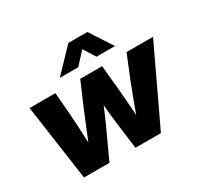

<svg xmlns="http://www.w3.org/2000/svg" viewBox="-151 -934 1189 1133"><g transform="rotate(-30 443.0 -367.0)"><path d="M117.7 0 44.4 -515.6H220.2L233.4 -354.5Q236.8 -309.6 239 -261.5Q241.2 -213.4 243.2 -165.5Q262.7 -213.4 282 -261.5Q301.3 -309.6 320.3 -354.5L389.6 -515.6H538.6L554.2 -354.5Q558.6 -309.6 562 -261.5Q565.4 -213.4 568.8 -166Q586.4 -213.4 604 -261.2Q621.6 -309.1 639.6 -354.5L705.1 -515.6H885.7L641.6 0H468.3L443.4 -192.9Q439.5 -221.2 436.8 -251.2Q434.1 -281.2 431.6 -312Q418.9 -281.2 406 -251.2Q393.1 -221.2 379.9 -192.9L291 0ZM413.6 -580.6H288.6V-581.1L434.6 -733.9H564L663.6 -581.1V-580.6H538.1L487.3 -660.6Z"/></g></svg>

Font: Inter Display ExtraBold
Style: Italic
Weight: 800
Italic angle: -9.39999°
Designer: Rasmus Andersson
Foundry: rsms
Version: Version 4.000;git-a52131595